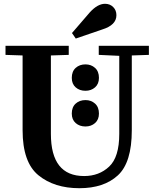

<svg xmlns="http://www.w3.org/2000/svg" viewBox="-20 -981 810 1011"><path d="M9 -740H342V-692L248 -689V-276Q248 -54 423 -54Q502 -54 555 -104Q608 -154 608 -276V-687L500 -692V-740H764V-692L674 -689V-295Q674 -125 600.5 -57.5Q527 10 398 10Q266 10 182.5 -58Q99 -126 99 -295V-689L9 -692ZM379 -778 359 -807 453 -916Q494 -961 533 -961Q559 -961 576 -944Q593 -927 593 -901Q593 -849 519 -826ZM430 -642Q460 -642 480.5 -623.5Q501 -605 501 -571Q501 -539 480.5 -521Q460 -503 430 -503Q399 -503 378.5 -521Q358 -539 358 -571Q358 -605 378.5 -623.5Q399 -642 430 -642ZM430 -454Q460 -454 480.5 -435.5Q501 -417 501 -383Q501 -351 480.5 -333Q460 -315 430 -315Q399 -315 378.5 -333Q358 -351 358 -383Q358 -417 378.5 -435.5Q399 -454 430 -454Z"/></svg>

Font: Minipax
Style: Bold
Weight: 600
Designer: Raphaël Ronot, Igor Stepanchenko (Cyrillic)
Foundry: steppetype
Version: Version 1.002